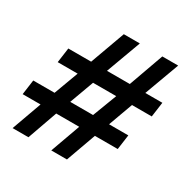

<svg xmlns="http://www.w3.org/2000/svg" viewBox="-166 -836 954 976"><g transform="rotate(30 311.5 -348.0)"><path d="M35 0 98 -175H-7L5 -262H130L183 -405H66L78 -492H212L286 -696H380L305 -492H439L512 -696H605L530 -492H630L618 -405H502L450 -262H563L551 -175H417L354 0H262L325 -175H190L128 0ZM222 -262H356L410 -404H274Z"/></g></svg>

Font: Chivo Mono SemiBold
Style: Italic
Weight: 600
Italic angle: -8.05°
Monospace: yes
Version: Version 1.008